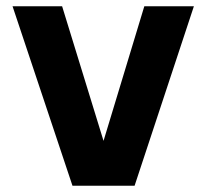

<svg xmlns="http://www.w3.org/2000/svg" viewBox="-20 -583 658 612"><path d="M598 -563 409 9H211L20 -563H178L310 -134L440 -563Z"/></svg>

Font: Biryani ExtraBold
Style: Regular
Weight: 800
Designer: Dan Reynolds and Mathieu Reguer
Foundry: Dan Reynolds and Mathieu Reguer
Version: Version 1.004; ttfautohint (v1.1) -l 5 -r 5 -G 72 -x 0 -D la